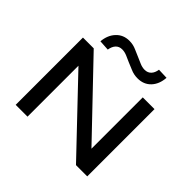

<svg xmlns="http://www.w3.org/2000/svg" viewBox="-213 -1179 1423 1423"><g transform="rotate(45 499.0 -467.5)"><path d="M124 0V-705H237L752 -166H751V-705H874V0H756L247 -535H248V0ZM317 -772 235 -777Q241 -846 281.5 -889Q322 -932 385 -932Q424 -932 459 -916Q494 -900 517 -891Q536 -883 563 -871Q590 -859 616 -859Q647 -859 666.5 -879Q686 -899 691 -935L773 -932Q768 -861 728 -819Q688 -777 624 -777Q584 -777 549.5 -792.5Q515 -808 493 -816Q473 -825 445.5 -837Q418 -849 392 -849Q361 -849 342 -829Q323 -809 317 -772Z"/></g></svg>

Font: Nunito Sans 7pt Expanded SemiBold
Style: Regular
Weight: 600
Width: 7
Designer: Vernon Adams
Foundry: Vernon Adams
Version: Version 3.101;gftools[0.9.27]